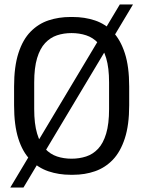

<svg xmlns="http://www.w3.org/2000/svg" viewBox="-20 -772 640 859"><path d="M296 10Q243 10 197 -5.5Q151 -21 116 -56.5Q81 -92 62 -152Q43 -212 43 -301V-385Q43 -474 62.5 -534.5Q82 -595 117 -630.5Q152 -666 197.5 -681Q243 -696 295 -696H305Q359 -696 405 -680.5Q451 -665 485 -629.5Q519 -594 538.5 -534Q558 -474 558 -385V-301Q558 -213 538.5 -153Q519 -93 485 -57.5Q451 -22 405.5 -6Q360 10 307 10ZM300 -62Q335 -62 365.5 -72Q396 -82 419 -106.5Q442 -131 455 -174.5Q468 -218 468 -284V-403Q468 -469 455 -512Q442 -555 419 -579.5Q396 -604 365.5 -614Q335 -624 300 -624Q265 -624 235 -614Q205 -604 182 -579.5Q159 -555 146 -512Q133 -469 133 -403V-284Q133 -218 146 -174.5Q159 -131 182 -106.5Q205 -82 235 -72Q265 -62 300 -62ZM26 67 516 -752H575L85 67Z"/></svg>

Font: Chivo Mono Light
Style: Regular
Weight: 300
Monospace: yes
Designer: Hector Gatti
Foundry: Omnibus-Type
Version: Version 1.008